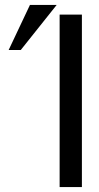

<svg xmlns="http://www.w3.org/2000/svg" viewBox="-20 -754 402 776"><path d="M64 -552 209 -734H101L15 -552ZM221 2H311V-695H221Z"/></svg>

Font: Repo
Style: Regular
Weight: 400
Designer: Stefan Peev
Foundry: Context Ltd
Version: Version 0.000